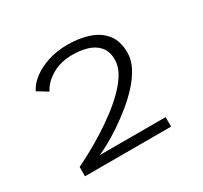

<svg xmlns="http://www.w3.org/2000/svg" viewBox="-145 -905 1165 1104"><g transform="rotate(-30 437.5 -353.0)"><path d="M125.5 0V-62Q162 -79.5 211.5 -106.2Q261 -133 315.5 -167.2Q370 -201.5 422 -240.8Q474 -280 516.5 -322.5Q559 -365 584.2 -408.5Q609.5 -452 609.5 -494.5Q609.5 -551 581.5 -583Q553.5 -615 508.8 -628.2Q464 -641.5 413.5 -641.5Q331 -641.5 272.8 -606.2Q214.5 -571 192.5 -523.5L124.5 -565Q143.5 -604 185.5 -636Q227.5 -668 286.8 -687Q346 -706 415.5 -706Q492.5 -706 555.2 -685.2Q618 -664.5 655.2 -618Q692.5 -571.5 692.5 -494Q692.5 -446.5 667.8 -399Q643 -351.5 602 -306.5Q561 -261.5 511.8 -221.8Q462.5 -182 413.8 -149.5Q365 -117 324 -94.8Q283 -72.5 259.5 -63H697V0Z"/></g></svg>

Font: Trispace SemiExpanded Light
Style: Regular
Weight: 300
Width: 6
Designer: Tyler Finck
Foundry: Etcetera Type Company
Version: Version 1.210; ttfautohint (v1.8.3)